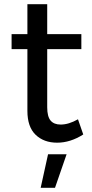

<svg xmlns="http://www.w3.org/2000/svg" viewBox="-20 -673 437 911"><path d="M375 -35Q314 4 251 4Q188 4 149 -33.5Q110 -71 110 -147V-440H35V-511H110V-653H204V-511H366V-440H204V-164Q204 -120 220 -101Q236 -82 268 -82Q306 -82 350 -107ZM208 59H296L241 218H173Z"/></svg>

Font: Montserrat arm2
Style: Regular
Weight: 400
Designer: Julieta Ulanovsky
Foundry: Julieta Ulanovsky
Version: Version 6.000